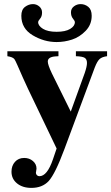

<svg xmlns="http://www.w3.org/2000/svg" viewBox="-20 -711 542 936"><path d="M84 -634Q84 -664 102 -677.5Q120 -691 141 -691Q158 -691 171.5 -679.5Q185 -668 185 -650Q185 -631 175.5 -620Q166 -609 166 -603Q166 -585 189.5 -570.5Q213 -556 256 -556Q299 -556 322 -570Q345 -584 345 -603Q345 -609 335.5 -620.5Q326 -632 326 -651Q326 -669 340.5 -680Q355 -691 373 -691Q394 -691 410.5 -677.5Q427 -664 427 -634Q427 -591 397.5 -560.5Q368 -530 331 -518Q294 -506 256 -506Q195 -506 139.5 -539Q84 -572 84 -634ZM502 -461V-437Q478 -434 466 -423.5Q454 -413 442 -382L294 16Q249 137 217 172Q186 205 133 205Q90 205 63 183Q36 161 36 126Q36 97 53 78Q70 59 98 59Q123 59 140.5 74Q158 89 158 111Q158 115 156 125L155 131Q155 138 160 143Q165 148 172 148Q210 148 238 66L256 13L117 -277Q108 -295 92 -331.5Q76 -368 65 -393Q54 -418 50 -423Q42 -433 16 -437V-461H265V-437L249 -436Q213 -433 213 -411Q213 -395 233 -353L325 -167L393 -355Q404 -387 404 -404Q404 -422 393 -429Q382 -436 350 -437V-461Z"/></svg>

Font: STIX
Style: Bold
Weight: 700
Designer: MicroPress Inc., with final additions and corrections provided by Coen Hoffman, Elsevier (retired)
Version: Version 1.1.1